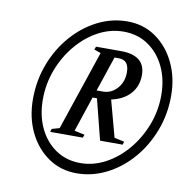

<svg xmlns="http://www.w3.org/2000/svg" viewBox="-85 -855 928 949"><g transform="rotate(10 378.5 -380.5)"><path d="M360 10.5Q280 10.5 217.8 -32.5Q155.5 -75.5 120.2 -149Q85 -222.5 85 -313.5Q85 -408 116.8 -491Q148.5 -574 203.8 -637.2Q259 -700.5 330 -736.5Q401 -772.5 479 -772.5Q560 -772.5 622 -729.2Q684 -686 719.5 -612.2Q755 -538.5 755 -447Q755 -353.5 723 -270.5Q691 -187.5 635.8 -124.2Q580.5 -61 509.2 -25.2Q438 10.5 360 10.5ZM370 -42.5Q435.5 -42.5 496 -75Q556.5 -107.5 603.8 -163.5Q651 -219.5 678.8 -291.2Q706.5 -363 706.5 -441.5Q706.5 -521.5 676.5 -584.2Q646.5 -647 593.2 -683.2Q540 -719.5 469.5 -719.5Q403.5 -719.5 343.2 -687.2Q283 -655 235.8 -599Q188.5 -543 161 -471.2Q133.5 -399.5 133.5 -320.5Q133.5 -240.5 163.2 -177.8Q193 -115 246.2 -78.8Q299.5 -42.5 370 -42.5ZM197 -168.5 202 -184 240 -195 375 -595.5 341.5 -607 347 -622.5H471.5Q595 -622.5 595 -523Q595 -467.5 560.8 -429.2Q526.5 -391 466 -378.5L515.5 -195L565.5 -184L561 -168.5H447.5L396 -372H374L315 -195L366.5 -184L361 -168.5ZM387.5 -410H419.5Q460.5 -410 490 -442.5Q519.5 -475 519.5 -524Q519.5 -585.5 468.5 -585.5H446.5Z"/></g></svg>

Font: Libre Caslon Condensed Medium Italic
Style: Regular
Weight: 500
Italic angle: -22.583°
Designer: Pablo Impallari, Rodrigo Fuenzalida, Katja Schimmel, Ertekin Erdin
Foundry: Pablo Impallari, Rodrigo Fuenzalida
Version: Version 2.000; ttfautohint (v1.8.4.7-5d5b);gftools[0.9.33]